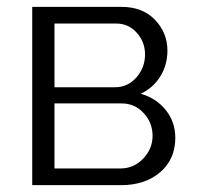

<svg xmlns="http://www.w3.org/2000/svg" viewBox="-20 -541 575 561"><path d="M74.2 0V-521H334Q397 -521 433.1 -482.9Q469.2 -444.8 469.2 -393.1Q469.2 -351.6 448.5 -317.9Q427.7 -284.2 391.1 -267.1Q437 -253.9 464.6 -219.2Q492.2 -184.6 492.2 -138.2Q492.2 -75.7 448 -37.8Q403.8 0 334 0ZM139.2 -286.1H315.9Q353.5 -286.1 378.7 -314.9Q403.8 -343.8 403.8 -381.8Q403.8 -418.5 379.6 -445.3Q355.5 -472.2 319.8 -472.2H139.2ZM139.2 -48.8H332Q371.1 -48.8 398.4 -77.6Q425.8 -106.4 425.8 -144Q425.8 -182.6 399.7 -210.7Q373.5 -238.8 335.9 -238.8H139.2Z"/></svg>

Font: Rawline
Style: Regular
Weight: 400
Designer: Matt McInerney, Pablo Impallari, Rodrigo Fuenzalida
Foundry: Matt McInerney, Pablo Impallari, Rodrigo Fuenzalida
Version: Version 4.020;PS 004.020;hotconv 1.0.88;makeotf.lib2.5.64775